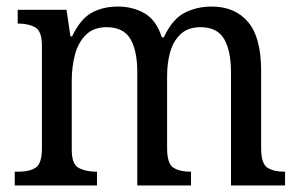

<svg xmlns="http://www.w3.org/2000/svg" viewBox="-20 -566 915 586"><path d="M25 0V-42H38Q69 -42 88.5 -54Q108 -66 108 -114V-426Q108 -471 87.5 -482.5Q67 -494 37 -494H34V-536H183L195 -455H200Q226 -509 260.5 -527.5Q295 -546 340 -546Q385 -546 421 -525.5Q457 -505 474 -452H480Q506 -508 543.5 -527Q581 -546 626 -546Q697 -546 737 -499Q777 -452 777 -350V-114Q777 -66 796.5 -54Q816 -42 847 -42H850V0H685V-346Q685 -411 664 -447Q643 -483 592 -483Q554 -483 531.5 -462Q509 -441 499.5 -407.5Q490 -374 490 -334V-114Q490 -66 509.5 -54Q529 -42 560 -42H563V0H399V-346Q399 -411 378 -447Q357 -483 305 -483Q266 -483 242.5 -460Q219 -437 209 -400Q199 -363 199 -320V-109Q199 -64 221 -53Q243 -42 274 -42H276V0Z"/></svg>

Font: Noto Serif SemiCondensed
Style: Regular
Weight: 400
Width: 4
Designer: Monotype Design Team
Foundry: Monotype Imaging Inc.
Version: Version 2.013